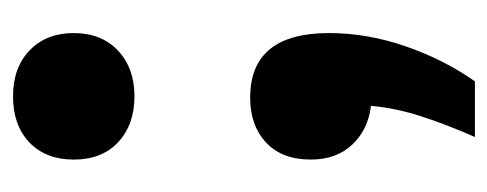

<svg xmlns="http://www.w3.org/2000/svg" viewBox="-252 -344 766 302"><g transform="rotate(-90 131.0 -193.0)"><path d="M66.5 171Q86.5 125.5 99.2 86Q112 46.5 115.5 7.5Q78 3 54.5 -22Q31 -47 31 -87Q31 -132.5 57.8 -157.5Q84.5 -182.5 128.5 -182.5Q230 -182.5 230 -58.5Q230 2 209 62.5Q188 123 154 171ZM130.5 -364.5Q86 -364.5 58.5 -390Q31 -415.5 31 -460Q31 -504 58 -529.8Q85 -555.5 130.5 -555.5Q176 -555.5 203 -529.2Q230 -503 230 -460Q230 -416.5 202.5 -390.5Q175 -364.5 130.5 -364.5Z"/></g></svg>

Font: Encode Sans SemiCondensed SemiCondensed
Style: Bold
Weight: 700
Width: 4
Designer: Multiple Designers
Foundry: Impallari Type
Version: Version 3.000; ttfautohint (v1.8.3) -l 8 -r 50 -G 200 -x 14 